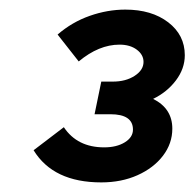

<svg xmlns="http://www.w3.org/2000/svg" viewBox="-20 -725 405 400"><path d="M191 -345Q91 -345 50 -412L113 -460Q141 -418 197 -418Q223 -418 240 -428.5Q257 -439 257 -455Q257 -487 210 -487H177L191 -555H215Q242 -555 260.5 -567Q279 -579 279 -596Q279 -611 265 -621.5Q251 -632 229 -632Q186 -632 144 -597L100 -653Q130 -679 167 -692Q204 -705 241 -705Q296 -705 330.5 -678.5Q365 -652 365 -610Q365 -582 346.5 -557.5Q328 -533 299 -519Q339 -499 339 -457Q339 -426 319.5 -400.5Q300 -375 266.5 -360Q233 -345 191 -345Z"/></svg>

Font: Red Hat Display
Style: Bold Italic
Weight: 700
Italic angle: -12°
Designer: Pentagram, MCKL
Foundry: Pentagram, MCKL
Version: Version 1.023; ttfautohint (v1.8.3)